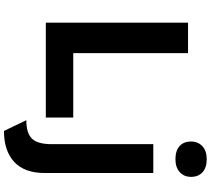

<svg xmlns="http://www.w3.org/2000/svg" viewBox="-66 -766 1038 945"><g transform="rotate(90 452.5 -293.0)"><path d="M91 0V-700H241V-135H558V0ZM763 -638Q722 -638 699 -658Q676 -678 676 -715Q676 -749 699 -770.5Q722 -792 763 -792Q804 -792 827 -771.5Q850 -751 850 -715Q850 -680 826.5 -659Q803 -638 763 -638ZM624 206 571 96Q635 96 662 68Q689 40 689 -28V-529H831V6Q831 105 776.5 155.5Q722 206 624 206Z"/></g></svg>

Font: Lexend Deca SemiBold
Style: Regular
Weight: 600
Designer: Bonnie Shaver-Troup, Thomas Jockin
Foundry: Lexend
Version: Version 1.008; ttfautohint (v1.8.4.7-5d5b)